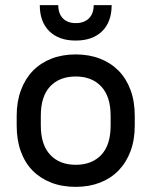

<svg xmlns="http://www.w3.org/2000/svg" viewBox="-20 -720 590 748"><path d="M275 8Q222 8 179.5 -8.5Q137 -25 107 -55.5Q77 -86 61 -130.5Q45 -175 45 -231V-269Q45 -324 61.5 -368.5Q78 -413 108 -444Q138 -475 180.5 -491.5Q223 -508 275 -508Q327 -508 369.5 -491.5Q412 -475 442 -444.5Q472 -414 488.5 -369.5Q505 -325 505 -269V-231Q505 -175 488.5 -131Q472 -87 442 -56Q412 -25 369.5 -8.5Q327 8 275 8ZM275 -78Q338 -78 374.5 -116.5Q411 -155 411 -231V-269Q411 -344 374.5 -383Q338 -422 275 -422Q212 -422 175.5 -383.5Q139 -345 139 -269V-231Q139 -156 175.5 -117Q212 -78 275 -78ZM275 -562Q209 -562 172 -598.5Q135 -635 135 -700H207Q207 -667 225 -648.5Q243 -630 275 -630Q308 -630 326.5 -648.5Q345 -667 345 -700H415Q415 -635 378 -598.5Q341 -562 275 -562Z"/></svg>

Font: PT Root UI Web Medium
Style: Regular
Weight: 500
Designer: Vitaly Kuzmin
Foundry: ParaType Ltd.
Version: Version 1.001W